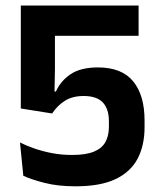

<svg xmlns="http://www.w3.org/2000/svg" viewBox="-20 -659 578 692"><path d="M252.5 12.5Q188.5 12.5 140 0Q91.5 -12.5 64 -25.5L52 -145.5Q74.5 -134 104 -123.8Q133.5 -113.5 168 -107Q202.5 -100.5 240 -100.5Q289.5 -100.5 318.5 -112.5Q347.5 -124.5 360 -147.2Q372.5 -170 372.5 -202V-222Q372.5 -266 350.8 -289.5Q329 -313 281.5 -313Q241 -313 213.5 -295.5Q186 -278 168 -250L55 -268V-639H479.5V-530H178V-411.5L176.5 -329H181.5Q198.5 -367.5 234.8 -391.8Q271 -416 333 -416Q419 -416 460 -365.8Q501 -315.5 501 -225.5V-200Q501 -135 476 -87.2Q451 -39.5 396.5 -13.5Q342 12.5 252.5 12.5Z"/></svg>

Font: Anek Gujarati SemiBold
Style: Regular
Weight: 600
Designer: Mrunmayee Ghaisas (Gujarati), Yesha Goshar (Latin)
Foundry: Ek Type
Version: Version 1.003